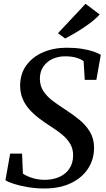

<svg xmlns="http://www.w3.org/2000/svg" viewBox="-20 -1010 574 1040"><path d="M220.5 11Q174 11 130 3.5Q86 -4 53.8 -14.5Q21.5 -25 9.5 -34L35 -178H99.5L104 -70Q123 -56 154.8 -46Q186.5 -36 222 -36Q253 -36 280.5 -44Q308 -52 329 -68Q350 -84 362.5 -108.2Q375 -132.5 376 -164.5Q377 -201.5 361 -229.5Q345 -257.5 316.5 -281Q288 -304.5 250.5 -328Q221 -347 192.5 -368.5Q164 -390 140.5 -415.8Q117 -441.5 103.2 -473.5Q89.5 -505.5 89 -545Q89 -610 122.8 -656.2Q156.5 -702.5 213.8 -727Q271 -751.5 340.5 -751.5Q388 -751.5 424.5 -745.5Q461 -739.5 486.5 -730.8Q512 -722 526 -713L502 -577.5H439L433 -678.5Q418.5 -690 393 -697.5Q367.5 -705 332 -705Q296.5 -705 265.5 -691.2Q234.5 -677.5 215.5 -650.5Q196.5 -623.5 196 -585Q196 -546 214.2 -517.5Q232.5 -489 264 -465Q295.5 -441 334.5 -416Q373 -391 408.2 -362.8Q443.5 -334.5 466.2 -297.5Q489 -260.5 489.5 -210.5Q489.5 -146 456.5 -96Q423.5 -46 363.2 -17.5Q303 11 220.5 11ZM333 -801.5 294 -830 443.5 -989.5 520 -931.5Q496 -905.5 462.5 -881Q429 -856.5 394.8 -836Q360.5 -815.5 333 -801.5Z"/></svg>

Font: Merriweather 48pt Medium
Style: Italic
Weight: 500
Italic angle: -7.8°
Version: Version 2.101